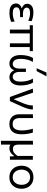

<svg xmlns="http://www.w3.org/2000/svg" viewBox="1541 -2373 1026 4148"><g transform="rotate(90 2054.0 -299.0)"><path d="M260.5 10Q181 10 136 -10Q91 -30 72.8 -62.2Q54.5 -94.5 54.5 -130.5Q54.5 -167.5 70.8 -192.5Q87 -217.5 110.2 -232Q133.5 -246.5 154 -252V-260Q120.5 -271 91 -299Q61.5 -327 61.5 -377Q61.5 -432 106.5 -469.8Q151.5 -507.5 248.5 -507.5Q301.5 -507.5 353.8 -496Q406 -484.5 436.5 -469L428.5 -396Q385 -417.5 342.8 -426.2Q300.5 -435 263.5 -435Q145 -435 145 -361Q145 -327.5 177.8 -304.8Q210.5 -282 272 -282H349.5V-219.5H260.5Q207.5 -219.5 172.8 -199.8Q138 -180 138 -140.5Q138 -107.5 165.5 -84.8Q193 -62 269.5 -62Q320.5 -62 367.2 -74.2Q414 -86.5 445 -104L452.5 -29Q427 -15.5 376.8 -2.8Q326.5 10 260.5 10Z M619 0V-429H525V-496H1084.5V-429H997.5V0H915.5V-429H701V0Z M1351 10.5Q1302.5 10.5 1261 -14.8Q1219.5 -40 1194.2 -94.2Q1169 -148.5 1169 -236Q1169 -306 1184.8 -376Q1200.5 -446 1233.5 -499.5L1318 -496Q1285.5 -445 1268.5 -374.5Q1251.5 -304 1251.5 -234Q1251.5 -143 1282.5 -102Q1313.5 -61 1363.5 -61Q1410.5 -61 1436.2 -101.8Q1462 -142.5 1462 -208.5V-346H1533.5V-203.5Q1533.5 -140.5 1563 -100.8Q1592.5 -61 1640 -61Q1685.5 -61 1714.5 -102.5Q1743.5 -144 1743.5 -234Q1743.5 -303 1727 -374Q1710.5 -445 1677.5 -496L1763.5 -499.5Q1796 -446 1811.2 -376Q1826.5 -306 1826.5 -236Q1826.5 -148.5 1802 -94.2Q1777.5 -40 1737.2 -14.8Q1697 10.5 1650 10.5Q1607.5 10.5 1577.2 -4.2Q1547 -19 1528.2 -41.5Q1509.5 -64 1501.5 -87H1494Q1486 -64.5 1469 -42Q1452 -19.5 1423 -4.5Q1394 10.5 1351 10.5ZM1454.5 -577Q1477.5 -630.5 1500.5 -683.8Q1523.5 -737 1546 -789.5L1630 -791.5Q1601 -737.5 1572.5 -684.2Q1544 -631 1516 -578Z M2075.5 0Q2058.5 -47 2041 -94.8Q2023.5 -142.5 2007 -188L1974.5 -276Q1955 -330.5 1934.5 -386.2Q1914 -442 1894.5 -496L1982 -499.5Q1997 -454.5 2015.2 -400.2Q2033.5 -346 2052.2 -289.5Q2071 -233 2089 -181L2119 -90.5H2127.5L2210.5 -286Q2233 -342 2245.5 -392.8Q2258 -443.5 2259.5 -496H2347Q2344 -434.5 2325 -374.8Q2306 -315 2281 -259Q2252 -194.5 2222.8 -129.2Q2193.5 -64 2164 0Z M2660 11Q2557 11 2502.8 -47.2Q2448.5 -105.5 2448.5 -199.5V-496L2531 -499.5V-210Q2531 -142 2561.2 -100.8Q2591.5 -59.5 2660.5 -59.5Q2714.5 -59.5 2744.5 -86.5Q2774.5 -113.5 2786.5 -158.2Q2798.5 -203 2798.5 -256Q2798.5 -316 2787.8 -380.5Q2777 -445 2760.5 -496H2844.5Q2861.5 -443.5 2871.5 -379Q2881.5 -314.5 2881.5 -251.5Q2881.5 -173 2858.8 -114Q2836 -55 2787.2 -22Q2738.5 11 2660 11Z M3021.5 195V-496L3104 -499.5V-186Q3104 -127 3125.2 -96.2Q3146.5 -65.5 3202 -65.5Q3249.5 -65.5 3285.8 -94.8Q3322 -124 3349 -165.5V-496H3431.5V0H3360Q3359 -22 3358 -44.2Q3357 -66.5 3356 -88.5H3347Q3332.5 -66 3309.5 -43Q3286.5 -20 3255 -4.5Q3223.5 11 3184.5 11Q3134 11 3104 -10.5V192Z M3810.5 11Q3729 11 3673 -25.8Q3617 -62.5 3588.5 -122Q3560 -181.5 3560 -251Q3560 -325.5 3590.2 -383.5Q3620.5 -441.5 3676.2 -474.8Q3732 -508 3809 -508Q3888.5 -508 3943.8 -474Q3999 -440 4028.2 -381.8Q4057.5 -323.5 4057.5 -251Q4057.5 -177.5 4027.5 -118Q3997.5 -58.5 3942.2 -23.8Q3887 11 3810.5 11ZM3810.5 -61Q3865 -61 3901 -88Q3937 -115 3955 -158.5Q3973 -202 3973 -251Q3973 -335 3929 -385.5Q3885 -436 3810 -436Q3756 -436 3719 -411.2Q3682 -386.5 3663.2 -344.8Q3644.5 -303 3644.5 -251Q3644.5 -202 3662.8 -158.5Q3681 -115 3718 -88Q3755 -61 3810.5 -61Z"/></g></svg>

Font: Commissioner
Style: Regular
Weight: 400
Designer: Kostas Bartsokas
Foundry: Kostas Bartsokas
Version: Version 1.000; ttfautohint (v1.8.3)